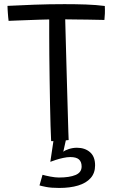

<svg xmlns="http://www.w3.org/2000/svg" viewBox="-20 -690 560 948"><path d="M272 238Q232.5 238 207.5 233Q182.5 228 175 225.5L190 173Q203.5 177 228.2 181.8Q253 186.5 270.5 186.5Q323 186.5 353 174Q383 161.5 383 132Q383 109 369.8 97.2Q356.5 85.5 327 85.5Q311 85.5 291.8 89.8Q272.5 94 255.5 99.5Q238.5 105 228.5 109L244.5 1.5L306 -1.5L292.5 59.5Q299.5 52.5 319.5 46Q339.5 39.5 359.5 39.5Q399 39.5 424.2 61.2Q449.5 83 449.5 126.5Q449.5 164.5 427.5 189.2Q405.5 214 365.8 226Q326 238 272 238ZM22.5 -587Q21.5 -594 20.5 -604.2Q19.5 -614.5 18.8 -625.2Q18 -636 17.5 -645.8Q17 -655.5 17 -661Q74.5 -664 148.8 -666.8Q223 -669.5 298.5 -669.5Q352.5 -669.5 403.8 -667.8Q455 -666 497.5 -660.5Q498.5 -642 497.8 -622.8Q497 -603.5 495.5 -591.5Q485 -591.5 461.8 -592.2Q438.5 -593 410 -593.2Q381.5 -593.5 352.8 -593.8Q324 -594 302 -594.5Q302.5 -576 303.5 -536.8Q304.5 -497.5 306 -445.5Q307.5 -393.5 309 -335.8Q310.5 -278 312.2 -221.8Q314 -165.5 315.2 -117.8Q316.5 -70 317.5 -38.2Q318.5 -6.5 319 1.5Q309.5 3 292.8 4.2Q276 5.5 259.2 6.2Q242.5 7 232.5 7Q231 -23 229.5 -71.2Q228 -119.5 227 -178Q226 -236.5 225 -298.2Q224 -360 223.5 -417.8Q223 -475.5 223 -521Q223 -543 223 -561.5Q223 -580 223 -594Q202.5 -593.5 175.5 -592.8Q148.5 -592 120 -590.8Q91.5 -589.5 66 -588.8Q40.5 -588 22.5 -587Z"/></svg>

Font: Grandstander Thin Light
Style: Regular
Weight: 300
Version: Version 1.200